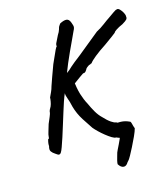

<svg xmlns="http://www.w3.org/2000/svg" viewBox="-127 -764 941 1076"><g transform="rotate(-15 344.0 -225.5)"><path d="M484 195Q472 216 456 214.5Q440 213 427 192Q427 184 430 171Q433 158 437 145.5Q441 133 442 128Q443 125 448.5 113.5Q454 102 461.5 87Q469 72 474.5 59Q480 46 480 41Q481 35 482 27.5Q483 20 472 25L459 -28Q482 -34 506.5 -33Q531 -32 554 -21Q560 -21 563.5 -5.5Q567 10 572 22Q568 38 555.5 65.5Q543 93 529 120.5Q515 148 506 164Q502 172 496.5 180Q491 188 484 195ZM104 44Q91 36 83.5 25.5Q76 15 82 -5Q81 -18 83.5 -29Q86 -40 87 -44Q92 -44 93 -50Q94 -56 94 -59Q94 -67 100 -86Q106 -105 112 -126Q120 -144 127.5 -162.5Q135 -181 135 -185Q135 -193 139 -201.5Q143 -210 148 -218Q153 -230 155.5 -244.5Q158 -259 158 -267Q164 -280 171 -295Q178 -310 182 -326Q188 -343 199.5 -376Q211 -409 224 -443Q233 -462 242 -483Q251 -504 258 -518.5Q265 -533 268 -533Q268 -533 268 -536.5Q268 -540 268 -544Q268 -549 276 -563.5Q284 -578 291 -594Q301 -609 305 -622.5Q309 -636 309 -636Q309 -636 312.5 -642Q316 -648 320 -653Q342 -665 358 -664.5Q374 -664 382 -642Q390 -622 389 -613Q388 -604 381 -592Q373 -574 360 -546.5Q347 -519 332.5 -487.5Q318 -456 306 -427.5Q294 -399 286.5 -379Q279 -359 279 -354L237 -252Q234 -246 227 -224.5Q220 -203 210 -171.5Q200 -140 189 -104Q178 -68 167 -34Q156 -1 149 18.5Q142 38 136.5 46.5Q131 55 124 55Q120 55 115 51.5Q110 48 104 44ZM458 45Q449 46 433.5 36.5Q418 27 400.5 13Q383 -1 367.5 -16Q352 -31 343 -42Q327 -65 302.5 -103.5Q278 -142 266 -185Q259 -217 251.5 -236Q244 -255 244 -269L245 -334L310 -332Q315 -278 326 -242.5Q337 -207 352 -180Q364 -153 378.5 -128Q393 -103 411 -86Q434 -61 452 -49Q470 -37 479 -37Q493 -31 502.5 -23.5Q512 -16 516.5 -10Q521 -4 521 2Q522 5 520.5 14Q519 23 516 32Q513 41 508 44Q502 51 492 53.5Q482 56 458 45ZM228 -333 301 -387Q304 -390 320 -404.5Q336 -419 378 -451L507 -556Q532 -569 555 -586.5Q578 -604 592 -613Q609 -625 625.5 -636.5Q642 -648 646 -647Q654 -651 664 -641Q674 -631 681 -617.5Q688 -604 687 -596Q689 -586 683.5 -579Q678 -572 656 -559Q633 -549 618.5 -539.5Q604 -530 602 -524Q602 -524 582 -508.5Q562 -493 533 -473Q493 -447 466.5 -425.5Q440 -404 432 -392Q428 -392 424.5 -389Q421 -386 417 -387Q417 -387 409 -381.5Q401 -376 397 -371Q395 -366 388.5 -357.5Q382 -349 372 -350Q366 -346 348 -333.5Q330 -321 310.5 -306Q291 -291 277 -279Q263 -267 262 -265Z"/></g></svg>

Font: Caveat SemiBold
Style: Regular
Weight: 600
Designer: Pablo Impallari
Foundry: Pablo Impallari
Version: Version 2.000